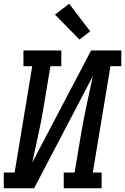

<svg xmlns="http://www.w3.org/2000/svg" viewBox="-29 -1004 667 1024"><path d="M-9 0V-84H49L143 -651H96V-735H298V-651H240L205 -441Q193 -365 176 -289Q159 -213 143 -137L457 -735H618V-651H560L466 -84H513V0H311V-84H369L404 -294Q417 -370 433.5 -446Q450 -522 466 -598L153 0ZM395 -793 264 -926 340 -984 452 -837Z"/></svg>

Font: Iosevka Etoile Medium Oblique
Style: Regular
Weight: 500
Italic angle: -9°
Designer: Belleve Invis
Foundry: Belleve Invis
Version: Version 15.5.2; ttfautohint (v1.8.4)